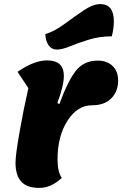

<svg xmlns="http://www.w3.org/2000/svg" viewBox="-20 -896 599 941"><path d="M258 -653Q234 -653 219 -673Q204 -693 202 -729Q245 -741 296 -778.5Q347 -816 391.5 -846Q436 -876 472 -876Q538 -876 538 -791Q538 -758 528 -718Q469 -718 416.5 -702Q364 -686 324.5 -669.5Q285 -653 258 -653ZM173 25Q112 25 84 -6Q56 -37 56 -99Q56 -135 75.5 -247Q95 -359 119 -464L66 -544Q147 -600 211 -600Q293 -600 293 -524Q293 -476 261 -391L271 -386Q311 -496 350.5 -547.5Q390 -599 459 -599Q505 -599 532 -572.5Q559 -546 559 -501Q559 -448 525.5 -414Q492 -380 431 -380Q359 -380 310.5 -304Q262 -228 262 -115Q262 -53 283 -24Q230 25 173 25Z"/></svg>

Font: Lemonada
Style: Bold
Weight: 700
Designer: Mohamed Gaber (Arabic), Eduardo Tunni (Latin)
Foundry: Kief Type Foundry
Version: Version 4.004